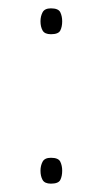

<svg xmlns="http://www.w3.org/2000/svg" viewBox="-20 -432 246 460"><path d="M77 -381Q77 -393 82 -402.5Q87 -412 102 -412Q120 -412 124.5 -402.5Q129 -393 129 -381Q129 -368 124.5 -359Q120 -350 102 -350Q87 -350 82 -359Q77 -368 77 -381ZM77 -23Q77 -35 82 -44.5Q87 -54 102 -54Q120 -54 124.5 -44.5Q129 -35 129 -23Q129 -10 124.5 -1Q120 8 102 8Q87 8 82 -1Q77 -10 77 -23Z"/></svg>

Font: Noto Sans Telugu Condensed Thin
Style: Regular
Weight: 100
Width: 3
Designer: Jelle Bosma - Monotype Design Team
Foundry: Monotype Imaging Inc.
Version: Version 2.005; ttfautohint (v1.8.4.7-5d5b)